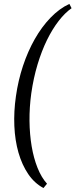

<svg xmlns="http://www.w3.org/2000/svg" viewBox="-20 -803 384 977"><path d="M344.2 -761.2Q310.5 -737.8 278.6 -696.5Q246.6 -655.3 219.2 -599.6Q191.9 -543.9 171.1 -475.1Q150.4 -406.2 139.2 -328.1Q129.4 -256.8 130.1 -188Q130.9 -119.1 141.1 -58.6Q151.4 2 171.1 51.3Q190.9 100.6 219.2 131.8L201.2 153.8Q155.3 129.4 123.5 82.5Q91.8 35.6 74 -26.4Q56.2 -88.4 53 -161.9Q49.8 -235.4 61 -313Q72.3 -393.1 96.9 -467.5Q121.6 -542 157 -604.2Q192.4 -666.5 237.1 -712.9Q281.7 -759.3 333 -783.2Z"/></svg>

Font: Gentium Plus Am
Style: Italic
Weight: 400
Italic angle: -8°
Designer: J. Victor Gaultney, Annie Olsen, Iska Routamaa, Becca Hirsbrunner
Foundry: SIL International
Version: Version 5.000